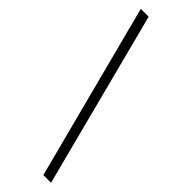

<svg xmlns="http://www.w3.org/2000/svg" viewBox="-281 -792 865 865"><g transform="rotate(45 151.5 -360.0)"><path d="M17 -780H67L285 60H236Z"/></g></svg>

Font: Sora-SIA ExtraLight
Style: Regular
Weight: 200
Designer: Jonathan Barnbrook, Julián Moncada
Foundry: Barnbrook Fonts
Version: Version 2.000